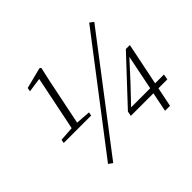

<svg xmlns="http://www.w3.org/2000/svg" viewBox="-156 -894 1119 1119"><g transform="rotate(-45 403.5 -334.5)"><path d="M77 -274 81 -296 180 -303H207L307 -296L303 -274ZM165 -274 243 -655 255 -641 151 -626 155 -649 285 -682 294 -676 274 -586 210 -274ZM198 13 173 -5 678 -665 702 -647ZM627 11 654 -123 656 -130 703 -362H690L713 -370L604 -251L493 -134L498 -151V-143H772L766 -109H465L471 -139L720 -405H753L668 11Z"/></g></svg>

Font: Source Serif 4 18pt Light
Style: Italic
Weight: 300
Italic angle: -12°
Designer: Frank Grießhammer
Foundry: Adobe Systems Incorporated
Version: Version 4.004;hotconv 1.0.116;makeotfexe 2.5.65601